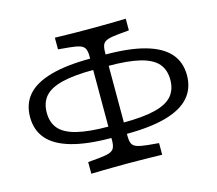

<svg xmlns="http://www.w3.org/2000/svg" viewBox="-96 -735 1013 897"><g transform="rotate(-15 411.0 -286.0)"><path d="M445.2 -93.5V-148.4Q541.9 -148.4 600 -162.9Q658.1 -177.4 683.9 -207.7Q709.7 -237.9 709.7 -285.5Q709.7 -333.1 683.9 -363.3Q658.1 -393.5 600 -408.1Q541.9 -422.6 445.2 -422.6V-477.4Q563.7 -477.4 639.9 -455.6Q716.1 -433.9 753.2 -391.5Q790.3 -349.2 790.3 -285.5Q790.3 -222.6 753.2 -179.8Q716.1 -137.1 639.9 -115.3Q563.7 -93.5 445.2 -93.5ZM376.6 -93.5Q258.1 -93.5 181.5 -115.3Q104.8 -137.1 68.1 -179.8Q31.5 -222.6 31.5 -285.5Q31.5 -349.2 68.1 -391.5Q104.8 -433.9 181.5 -455.6Q258.1 -477.4 376.6 -477.4V-422.6Q280.6 -422.6 222.2 -408.1Q163.7 -393.5 137.9 -363.3Q112.1 -333.1 112.1 -285.5Q112.1 -237.9 137.9 -207.7Q163.7 -177.4 222.2 -162.9Q280.6 -148.4 376.6 -148.4ZM402.4 41.1Q378.2 41.1 349.6 41.5Q321 41.9 292.3 42.3Q263.7 42.7 239.5 43.5V-12.9L292.7 -17.7Q326.6 -21 344 -27Q361.3 -33.1 367.3 -46Q373.4 -58.9 373.4 -82.3V-488.7Q373.4 -512.1 367.3 -525Q361.3 -537.9 344 -544Q326.6 -550 292.7 -553.2L239.5 -558.1V-614.5Q263.7 -613.7 292.3 -613.3Q321 -612.9 349.6 -612.5Q378.2 -612.1 402.4 -612.1H411.3H419.4Q443.5 -612.1 472.2 -612.5Q500.8 -612.9 529.8 -613.3Q558.9 -613.7 582.3 -614.5V-558.1L529 -553.2Q496 -550 478.2 -544Q460.5 -537.9 454.4 -525Q448.4 -512.1 448.4 -488.7V-82.3Q448.4 -58.9 454.4 -46Q460.5 -33.1 478.2 -27Q496 -21 529 -17.7L582.3 -12.9V43.5Q558.9 42.7 529.8 42.3Q500.8 41.9 472.2 41.5Q443.5 41.1 419.4 41.1H411.3Z"/></g></svg>

Font: Playfair 5pt SemiExpanded Light
Style: Regular
Weight: 300
Width: 6
Designer: Claus Eggers Sørensen
Foundry: Claus Eggers Sørensen
Version: Version 2.203